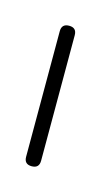

<svg xmlns="http://www.w3.org/2000/svg" viewBox="-44 -174 103 198"><g transform="rotate(15 8.0 -75.0)"><path d="M0 -8H16V-142H0ZM8 -16Q4 -16 2 -14Q0 -12 0 -8Q0 -4 2 -2Q4 0 8 0Q12 0 14 -2Q16 -4 16 -8Q16 -12 14 -14Q12 -16 8 -16ZM8 -150Q4 -150 2 -148Q0 -146 0 -142Q0 -138 2 -136Q4 -134 8 -134Q12 -134 14 -136Q16 -138 16 -142Q16 -146 14 -148Q12 -150 8 -150Z"/></g></svg>

Font: Wavefont ExtraLight
Style: Regular
Weight: 250
Version: Version 3.004;gftools[0.9.33]